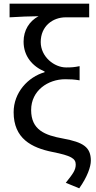

<svg xmlns="http://www.w3.org/2000/svg" viewBox="-20 -816 521 1042"><path d="M410 206C454 144 473 89 473 56C473 -18 431 -44 323 -64C223 -82 149 -111 149 -219C149 -325 241 -386 334 -386C362 -386 383 -385 412 -380V-457C383 -451 368 -450 339 -450C274 -450 201 -508 201 -588C201 -673 265 -722 337 -722H464V-796H32V-722C99 -726 130 -727 189 -728C139 -701 108 -652 108 -590C108 -511 156 -456 222 -428V-424C132 -398 54 -314 54 -207C54 -64 151 -14 266 9C366 29 391 44 391 77C391 107 376 127 337 176Z"/></svg>

Font: Noto Sans KR Regular
Style: Regular
Weight: 400
Designer: Ryoko NISHIZUKA  (kana & ideographs); Paul D. Hunt (Latin, Greek & Cyrillic); Wenlong ZHANG  (bopomofo); Sandoll Communi
Foundry: Adobe Systems Incorporated
Version: Version 1.004;PS 1.004;hotconv 1.0.82;makeotf.lib2.5.63406